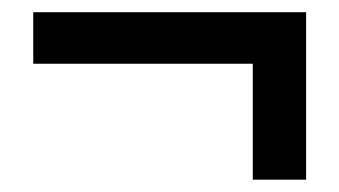

<svg xmlns="http://www.w3.org/2000/svg" viewBox="-20 -392 553 313"><path d="M392.1 -99.1V-288.1H34.2V-372.1H479V-99.1Z"/></svg>

Font: SourceSansPro-Semibold
Style: Regular
Weight: 600
Designer: Paul D. Hunt
Foundry: Adobe Systems Incorporated
Version: Version 2.020;PS 2.0;hotconv 1.0.86;makeotf.lib2.5.63406